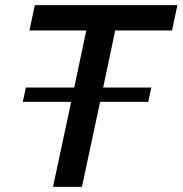

<svg xmlns="http://www.w3.org/2000/svg" viewBox="-20 -730 713 750"><path d="M81 -388H270L317 -611H95L116 -710H673L652 -611H430L383 -388H571L559 -332H371L300 0H187L258 -332H69Z"/></svg>

Font: Raleway SemiBold
Style: Italic
Weight: 600
Italic angle: -12°
Designer: Matt McInerney, Pablo Impallari, Rodrigo Fuenzalida
Foundry: Matt McInerney, Pablo Impallari, Rodrigo Fuenzalida
Version: Version 4.026